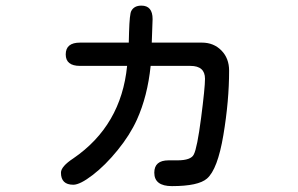

<svg xmlns="http://www.w3.org/2000/svg" viewBox="-20 -588 1040 669"><path d="M778.3 -341.8Q778.3 -236.3 758.3 -117.2Q738.3 2 701.2 34.2Q670.9 60.5 579.1 60.5Q517.6 60.5 517.6 13.7Q517.6 -29.3 567.4 -29.3H597.7Q645.5 -29.3 655.3 -49.8Q667 -72.3 680.7 -177.2Q694.3 -282.2 694.3 -313.5Q694.3 -358.4 643.6 -358.4H504.9Q494.1 -252.9 457 -170.9Q432.6 -117.2 389.6 -64.5Q346.7 -11.7 302.7 22Q258.8 55.7 235.4 55.7Q192.4 55.7 192.4 13.7Q192.4 -7.8 235.4 -36.1Q402.3 -150.4 422.9 -358.4H258.8Q209 -358.4 209 -398.4Q209 -439.5 258.8 -439.5H428.7L429.7 -476.6Q431.6 -540 437.5 -549.8Q447.3 -568.4 472.7 -568.4Q511.7 -568.4 511.7 -521.5L508.8 -439.5H683.6Q724.6 -439.5 751.5 -412.1Q778.3 -384.8 778.3 -341.8Z"/></svg>

Font: FakePearl
Style: Regular
Weight: 400
Version: Version 1.2